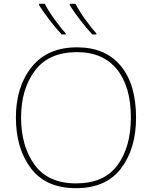

<svg xmlns="http://www.w3.org/2000/svg" viewBox="-20 -972 794 1002"><path d="M690 -358Q690 -532 610 -628.5Q530 -725 382 -725Q228 -725 145.5 -622.5Q63 -520 63 -359Q63 -197 141.5 -93.5Q220 10 376 10Q534 10 612 -93.5Q690 -197 690 -358ZM90 -359Q90 -507 162.5 -603.5Q235 -700 382 -700Q517 -700 590 -610.5Q663 -521 663 -358Q663 -206 593.5 -110.5Q524 -15 377 -15Q231 -15 160.5 -112Q90 -209 90 -359ZM214 -952H184V-945Q206 -910 238.5 -867.5Q271 -825 302 -792H323V-798Q296 -827 263.5 -872.5Q231 -918 214 -952ZM374 -952H344V-945Q366 -910 398.5 -867.5Q431 -825 462 -792H483V-798Q456 -827 423.5 -872.5Q391 -918 374 -952Z"/></svg>

Font: Noto Sans UI Thin
Style: Regular
Weight: 250
Designer: Monotype Design Team
Foundry: Monotype Imaging Inc.
Version: Version 1.901